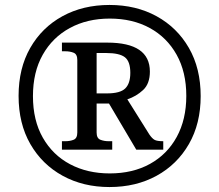

<svg xmlns="http://www.w3.org/2000/svg" viewBox="-20 -745 885 775"><path d="M422 10Q316 10 233 -35.5Q150 -81 102.5 -163.5Q55 -246 55 -358Q55 -469 102 -551.5Q149 -634 232 -679.5Q315 -725 422 -725Q529 -725 612 -679.5Q695 -634 742.5 -551.5Q790 -469 790 -357Q790 -246 742.5 -163.5Q695 -81 612 -35.5Q529 10 422 10ZM423 -45Q516 -45 585.5 -83.5Q655 -122 693.5 -192.5Q732 -263 732 -358Q732 -454 693 -524Q654 -594 584.5 -632Q515 -670 423 -670Q332 -670 262 -632Q192 -594 152.5 -524Q113 -454 113 -357Q113 -259 153 -189Q193 -119 263 -82Q333 -45 423 -45ZM230 -141V-175H243Q263 -175 277.5 -181Q292 -187 292 -210V-503Q292 -526 277.5 -532Q263 -538 243 -538H230V-573H413Q585 -573 585 -456Q585 -407 557.5 -381.5Q530 -356 494 -344L583 -202Q594 -186 604 -180.5Q614 -175 639 -175V-141H530L420 -327H370V-210Q370 -187 385 -181Q400 -175 419 -175H433V-141ZM412 -368Q465 -368 485.5 -388Q506 -408 506 -451Q506 -497 484 -514Q462 -531 409 -531H370V-368Z"/></svg>

Font: NotoSerif-Italic
Style: Regular
Weight: 400
Italic angle: -12°
Designer: Monotype Design Team
Foundry: Monotype Imaging Inc.
Version: Version 2.007; ttfautohint (v1.8) -l 8 -r 50 -G 200 -x 14 -D